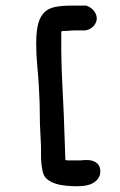

<svg xmlns="http://www.w3.org/2000/svg" viewBox="-20 -601 427 681"><path d="M286.1 -581.1Q304.7 -574.2 314 -561.5Q323.2 -548.8 323.2 -535.2Q323.2 -521.5 312 -508.8Q300.8 -496.1 283.2 -493.2H247.1Q240.2 -493.2 232.4 -492.7Q224.6 -492.2 215.8 -491.2H199.2Q199.2 -491.2 197.3 -484.4V-423.8Q198.2 -352.5 201.2 -298.8Q204.1 -245.1 206.1 -198.2L211.9 -33.2Q216.8 -32.2 222.7 -32.2Q228.5 -32.2 235.4 -32.2H265.6Q272.5 -32.2 275.4 -33.2H294.9Q314.5 -31.2 325.2 -21Q335.9 -10.7 335.9 6.8Q335.9 29.3 315.9 44.4Q295.9 59.6 252.9 59.6Q233.4 59.6 213.4 57.6Q193.4 55.7 176.8 50.3Q160.2 44.9 147.9 35.2Q135.7 25.4 131.8 8.8Q125 -19.5 125.5 -52.7Q126 -85.9 124 -112.3Q122.1 -142.6 121.6 -162.1Q121.1 -181.6 121.1 -199.2Q121.1 -216.8 120.6 -236.3Q120.1 -255.9 118.2 -286.1Q116.2 -327.1 112.3 -366.7Q108.4 -406.2 108.4 -447.3Q108.4 -491.2 115.7 -517.6Q123 -543.9 138.2 -558.1Q153.3 -572.3 177.2 -576.7Q201.2 -581.1 234.4 -581.1Z"/></svg>

Font: Single Day
Style: Regular
Weight: 400
Designer: DXKorea
Foundry: DXKorea
Version: Version 1.00